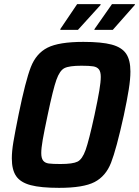

<svg xmlns="http://www.w3.org/2000/svg" viewBox="-20 -898 671 926"><path d="M37 -134Q37 -168 44.5 -213Q52 -258 70 -347Q103 -508 128.5 -574Q154 -640 209 -668Q264 -696 382 -696Q470 -696 518.5 -683Q567 -670 588 -639.5Q609 -609 609 -553Q609 -517 601 -466.5Q593 -416 577 -341Q541 -178 515.5 -113Q490 -48 436 -20Q382 8 265 8Q177 8 128 -5Q79 -18 58 -48.5Q37 -79 37 -134ZM436 -344Q452 -419 459 -461Q466 -503 466 -527Q466 -552 457 -563.5Q448 -575 429.5 -578Q411 -581 373 -581Q314 -581 291 -569.5Q268 -558 252 -513Q236 -468 210 -344Q193 -264 186 -223.5Q179 -183 179 -160Q179 -135 188 -123.5Q197 -112 215 -109.5Q233 -107 272 -107Q331 -107 354 -118.5Q377 -130 393 -175Q409 -220 436 -344ZM271 -754V-758L352 -878H465V-874L356 -754ZM435 -754 436 -758 520 -878H631L630 -874L524 -754Z"/></svg>

Font: Saira Semi Condensed SemiBold
Style: Italic
Weight: 600
Width: 4
Italic angle: -12°
Designer: Hector Gatti with collaboration of the Omnibus-Type team
Foundry: Omnibus-Type
Version: Version 1.001; ttfautohint (v1.8)